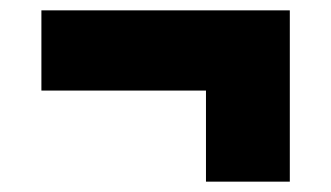

<svg xmlns="http://www.w3.org/2000/svg" viewBox="-20 -436 640 371"><path d="M378 -85V-261H60V-416H540V-85Z"/></svg>

Font: Paytone One
Style: Regular
Weight: 400
Designer: Vernon Adams
Foundry: Vernon Adams
Version: Version 1.002; ttfautohint (v1.8.4.7-5d5b);gftools[0.9.23]